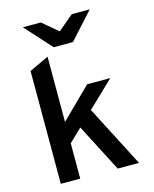

<svg xmlns="http://www.w3.org/2000/svg" viewBox="-133 -1010 882 1098"><g transform="rotate(-15 308.0 -460.5)"><path d="M88 0V-668L203 -722V0ZM186 -193V-319L381 -511H518ZM425 0 272 -296 356 -378 551 0ZM251 -765 110 -921H216L308 -844L400 -921H506L365 -765Z"/></g></svg>

Font: Overpass Mono Light
Style: Regular
Weight: 300
Monospace: yes
Designer: Delve Withrington, Dave Bailey
Foundry: Delve Fonts LLC
Version: Version 4.000